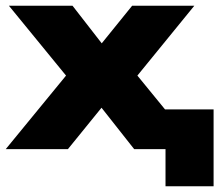

<svg xmlns="http://www.w3.org/2000/svg" viewBox="-23 -518 764 667"><path d="M552 129V0H507V-138H719V129ZM-3 0 243 -300 246 -207 8 -498H229L351 -341H309L436 -498H652L414 -206L417 -301L663 0H443L309 -170H351L213 0Z"/></svg>

Font: Nunito Sans 10pt SemiExpanded Black
Style: Regular
Weight: 900
Width: 6
Designer: Vernon Adams
Foundry: Vernon Adams
Version: Version 3.101;gftools[0.9.27]